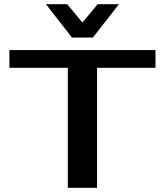

<svg xmlns="http://www.w3.org/2000/svg" viewBox="-20 -900 790 920"><path d="M25 -575V-660H725V-575H445V0H305V-575ZM200 -880H302L375 -792L448 -880H550L425 -720H325Z"/></svg>

Font: Xolonium
Style: Regular
Weight: 400
Designer: Severin Meyer
Version: Version 4.2